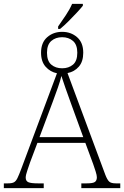

<svg xmlns="http://www.w3.org/2000/svg" viewBox="-22 -981 647 1001"><path d="M281 -843Q301 -872 321 -901.5Q341 -931 354 -961H410V-951Q398 -936 377.5 -914Q357 -892 334.5 -869.5Q312 -847 291 -830H281ZM-2 0V-25H19Q40 -25 50.5 -30.5Q61 -36 69 -52.5Q77 -69 89 -101L275 -599Q240 -606 216 -633Q192 -660 192 -706Q192 -759 224 -787Q256 -815 302 -815Q348 -815 380 -787Q412 -759 412 -706Q412 -660 389 -633.5Q366 -607 330 -600L527 -70Q537 -44 547 -34.5Q557 -25 582 -25H605V0H402V-25H430Q463 -25 473 -32.5Q483 -40 483 -57Q483 -67 476.5 -87.5Q470 -108 464 -125L423 -236H173L135 -135Q130 -120 121 -94Q112 -68 112 -55Q112 -37 126 -31Q140 -25 175 -25H206V0ZM302 -625Q336 -625 358.5 -644Q381 -663 381 -706Q381 -748 358.5 -767.5Q336 -787 302 -787Q268 -787 245.5 -767.5Q223 -748 223 -706Q223 -663 245.5 -644Q268 -625 302 -625ZM184 -266H412L348 -442Q333 -484 319.5 -521.5Q306 -559 298 -585Q293 -562 280 -525Q267 -488 254 -453Z"/></svg>

Font: Noto Serif SemiCondensed ExtraLight
Style: Regular
Weight: 200
Width: 4
Designer: Monotype Design Team
Foundry: Monotype Imaging Inc.
Version: Version 2.014